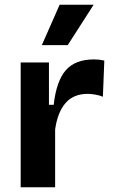

<svg xmlns="http://www.w3.org/2000/svg" viewBox="-20 -788 475 808"><path d="M67 0V-525H186V-347H206Q217 -446 256.5 -492Q296 -538 376 -538Q385 -538 395 -537Q405 -536 419 -533L413 -381Q398 -387 380.5 -390Q363 -393 349 -393Q289 -393 255.5 -354Q222 -315 212 -243V0ZM265 -598H156L231 -768H374Z"/></svg>

Font: Bricolage Grotesque 10pt Bricolage Grotesque 10pt Regular
Style: Bold
Weight: 700
Designer: Mathieu Triay
Foundry: Atelier Triay
Version: Version 1.000; ttfautohint (v1.8.4.7-5d5b);gftools[0.9.32]